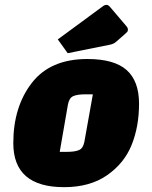

<svg xmlns="http://www.w3.org/2000/svg" viewBox="-20 -759 630 794"><path d="M35 -167Q35 -317 111.5 -416Q188 -515 341 -515Q452 -515 503.5 -469.5Q555 -424 555 -330Q555 -236 524.5 -160Q494 -84 423 -34.5Q352 15 245 15Q35 15 35 -167ZM261 -327 227 -131H256Q290 -131 307 -138.5Q324 -146 329 -173L364 -369H334Q300 -369 283 -361.5Q266 -354 261 -327ZM434 -574 260 -539 219 -596 408 -735Q414 -739 421 -739Q428 -739 437 -728L500 -654Q509 -644 509 -637.5Q509 -631 506.5 -627.5Q504 -624 460 -586Q450 -577 434 -574Z"/></svg>

Font: Changa One
Style: Italic
Weight: 400
Italic angle: -12°
Designer: Eduardo Rodriguez Tunni
Foundry: Eduardo Rodriguez Tunni
Version: Version 1.003